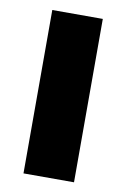

<svg xmlns="http://www.w3.org/2000/svg" viewBox="-69 -597 421 640"><g transform="rotate(10 141.5 -276.5)"><path d="M227 0H56V-553H227Z"/></g></svg>

Font: Noto Sans Tamil Condensed Black
Style: Regular
Weight: 900
Width: 3
Designer: Jelle Bosma - Monotype Design Team
Foundry: Monotype Imaging Inc.
Version: Version 2.004; ttfautohint (v1.8.4.7-5d5b)